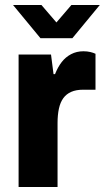

<svg xmlns="http://www.w3.org/2000/svg" viewBox="-20 -744 417 764"><path d="M54 0V-527H183L193 -449H199Q210 -477 225.5 -497Q241 -517 263 -528.5Q285 -540 312 -540Q327 -540 339.5 -537Q352 -534 360 -530V-387H310Q283 -387 263.5 -378.5Q244 -370 232 -353.5Q220 -337 214.5 -312Q209 -287 209 -254V0ZM32 -724H145L230 -625H179L264 -724H377L268 -592H141Z"/></svg>

Font: Archivo SemiCondensed ExtraBold
Style: Regular
Weight: 800
Width: 4
Designer: Hector Gatti
Foundry: Omnibus-Type
Version: Version 2.001